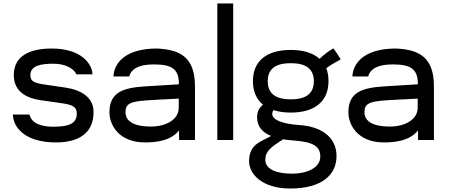

<svg xmlns="http://www.w3.org/2000/svg" viewBox="-20 -802 2571 1100"><path d="M301 14C432 14 516 -40 516 -160C516 -245 444 -287 356 -300L233 -318C171 -327 154 -339 154 -372C154 -428 220 -437 286 -437C350 -437 403 -412 417 -376H510C507 -440 442 -524 276 -524C145 -524 59 -478 59 -372C59 -275 135 -239 213 -228L331 -211C396 -202 420 -190 420 -152C420 -95 377 -76 285 -76C208 -76 160 -99 149 -146H54C54 -77 118 14 301 14Z M810 14C940 14 984 -28 1006 -55V0H1097V-307C1097 -472 1015 -518 879 -524C699 -524 633 -441 630 -364H720C733 -408 775 -433 862 -433C971 -433 1005 -402 1005 -319L810 -307C688 -299 607 -275 607 -159C607 -83 664 14 810 14ZM845 -77C713 -77 699 -131 699 -159C699 -207 724 -220 820 -227C838 -228 935 -234 1004 -237V-185C1004 -116 930 -77 845 -77Z M1316 0V-782H1225V0Z M1700 -85C1583 -93 1540 -120 1540 -148C1540 -157 1541 -163 1547 -171C1575 -162 1608 -157 1646 -157C1784 -157 1862 -222 1862 -337C1862 -365 1858 -389 1849 -411C1872 -428 1895 -442 1932 -462C1919 -484 1908 -501 1890 -525C1860 -508 1835 -488 1811 -465C1774 -498 1719 -516 1646 -516C1507 -516 1429 -452 1429 -337C1429 -279 1449 -233 1487 -202C1465 -184 1453 -166 1453 -129C1453 -76 1485 -43 1533 -23C1477 10 1407 22 1407 122C1407 193 1479 278 1643 278C1825 278 1908 199 1908 92C1908 -21 1814 -77 1700 -85ZM1646 -440C1735 -440 1778 -406 1778 -337C1778 -267 1735 -233 1646 -233C1557 -233 1514 -267 1514 -337C1514 -406 1557 -440 1646 -440ZM1654 193C1572 193 1500 172 1500 113C1500 64 1534 40 1602 -4C1622 -1 1642 2 1664 3C1777 11 1815 38 1815 95C1815 161 1736 193 1654 193Z M2179 14C2309 14 2353 -28 2375 -55V0H2466V-307C2466 -472 2384 -518 2248 -524C2068 -524 2002 -441 1999 -364H2089C2102 -408 2144 -433 2231 -433C2340 -433 2374 -402 2374 -319L2179 -307C2057 -299 1976 -275 1976 -159C1976 -83 2033 14 2179 14ZM2214 -77C2082 -77 2068 -131 2068 -159C2068 -207 2093 -220 2189 -227C2207 -228 2304 -234 2373 -237V-185C2373 -116 2299 -77 2214 -77Z"/></svg>

Font: Hibana SubMedium
Style: Regular
Weight: 500
Width: 6
Designer: pygmalion
Foundry: ybstudio
Version: Version 0.930;hotconv 1.0.109;makeotfexe 2.5.65596